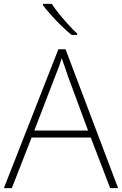

<svg xmlns="http://www.w3.org/2000/svg" viewBox="-20 -970 630 990"><path d="M548 0 448 -261H143L41 0H0L281 -716H318L589 0ZM330 -578Q325 -595 316 -619.5Q307 -644 298 -670Q291 -646 282 -621.5Q273 -597 265 -578L157 -297H434ZM247 -950Q261 -928 283.5 -900Q306 -872 331 -844.5Q356 -817 378 -797V-790H349Q323 -811 295 -838.5Q267 -866 242.5 -893.5Q218 -921 202 -942V-950Z"/></svg>

Font: Noto Sans Kannada ExtraLight
Style: Regular
Weight: 200
Designer: Jelle Bosma - Monotype Design Team
Foundry: Monotype Imaging Inc.
Version: Version 2.005; ttfautohint (v1.8.4.7-5d5b)